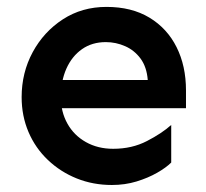

<svg xmlns="http://www.w3.org/2000/svg" viewBox="-20 -524 601 559"><path d="M305.7 14.6Q251 14.6 203.6 -4.4Q156.2 -23.4 119.6 -58.1Q83 -92.8 63 -139.6Q43 -186.5 43 -241.2Q43 -312.5 75.2 -372.1Q107.4 -431.6 163.1 -467.8Q218.8 -503.9 290 -503.9Q363.3 -503.9 415 -472.7Q466.8 -441.4 494.1 -386.7Q521.5 -332 521.5 -260.7V-209H149.4V-291H410.2Q407.2 -329.1 389.2 -353.5Q371.1 -377.9 344.2 -389.6Q317.4 -401.4 288.1 -401.4Q248 -401.4 218.8 -380.9Q189.5 -360.4 173.3 -324.2Q157.2 -288.1 157.2 -241.2Q157.2 -198.2 176.3 -164.1Q195.3 -129.9 230 -110.4Q264.6 -90.8 309.6 -90.8Q364.3 -90.8 407.7 -113.3Q451.2 -135.7 478.5 -160.2V-50.8Q463.9 -36.1 437.5 -21Q411.1 -5.9 377.4 4.4Q343.8 14.6 305.7 14.6Z"/></svg>

Font: Sen SemiBold
Style: Regular
Weight: 600
Designer: Kosal Sen, Philatype
Foundry: Philatype
Version: Version 2.000;gftools[0.9.31]